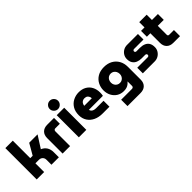

<svg xmlns="http://www.w3.org/2000/svg" viewBox="131 -1862 3161 3161"><g transform="rotate(-45 1711.5 -281.0)"><path d="M50 0V-730H223V-323H279L390 -515H585L450 -304Q506 -280 536 -233.5Q566 -187 566 -118V0H393V-118Q393 -143 381.5 -162Q370 -181 350.5 -192Q331 -203 307 -203H223V0Z M653 0V-360Q653 -432 694.5 -473.5Q736 -515 810 -515H968V-379H863Q847 -379 837 -369Q827 -359 827 -343V0Z M1031 0V-515H1205V0ZM1118 -571Q1078 -571 1049.5 -600Q1021 -629 1021 -668Q1021 -708 1049.5 -736.5Q1078 -765 1118 -765Q1158 -765 1186.5 -736.5Q1215 -708 1215 -668Q1215 -629 1186.5 -600Q1158 -571 1118 -571Z M1584 0Q1497 0 1430.5 -31Q1364 -62 1325.5 -120Q1287 -178 1287 -257Q1287 -345 1324 -405Q1361 -465 1422 -496Q1483 -527 1553 -527Q1629 -527 1684.5 -495.5Q1740 -464 1770.5 -407Q1801 -350 1801 -274Q1801 -258 1799.5 -237.5Q1798 -217 1794 -203H1467Q1473 -181 1486.5 -166.5Q1500 -152 1522.5 -145Q1545 -138 1574 -138H1744V0ZM1461 -304H1637Q1637 -319 1633 -331.5Q1629 -344 1622 -355Q1615 -366 1605 -374Q1595 -382 1581 -386Q1567 -390 1551 -390Q1530 -390 1514 -383Q1498 -376 1487 -364.5Q1476 -353 1469.5 -337.5Q1463 -322 1461 -304Z M1961 203V55H2212Q2229 55 2239 45.5Q2249 36 2249 21V-81H2245Q2229 -61 2208 -45.5Q2187 -30 2159.5 -21.5Q2132 -13 2095 -13Q2027 -13 1975 -45.5Q1923 -78 1893.5 -134Q1864 -190 1864 -260Q1864 -332 1896 -393Q1928 -454 1990 -490.5Q2052 -527 2141 -527Q2226 -527 2289 -492Q2352 -457 2387.5 -394.5Q2423 -332 2423 -248V48Q2423 120 2381 161.5Q2339 203 2263 203ZM2144 -154Q2174 -154 2197 -168.5Q2220 -183 2233 -207Q2246 -231 2246 -260Q2246 -292 2233 -317Q2220 -342 2197 -357Q2174 -372 2144 -372Q2114 -372 2090.5 -357.5Q2067 -343 2054 -318Q2041 -293 2041 -262Q2041 -232 2054 -207.5Q2067 -183 2090.5 -168.5Q2114 -154 2144 -154Z M2521 0V-130H2765Q2775 -130 2781.5 -134Q2788 -138 2791.5 -144.5Q2795 -151 2795 -159Q2795 -167 2791.5 -173.5Q2788 -180 2781.5 -184Q2775 -188 2765 -188H2681Q2631 -188 2590 -204.5Q2549 -221 2524.5 -257.5Q2500 -294 2500 -352Q2500 -397 2522.5 -434Q2545 -471 2583 -493Q2621 -515 2667 -515H2922V-386H2701Q2690 -386 2681.5 -378Q2673 -370 2673 -358Q2673 -347 2681 -339Q2689 -331 2701 -331H2781Q2838 -331 2880 -313.5Q2922 -296 2944.5 -260Q2967 -224 2967 -165Q2967 -120 2944 -82.5Q2921 -45 2882.5 -22.5Q2844 0 2796 0Z M3231 0Q3158 0 3116.5 -41.5Q3075 -83 3075 -155V-638H3248V-168Q3248 -157 3256 -149.5Q3264 -142 3275 -142H3387V0ZM2994 -379V-515H3387V-379Z"/></g></svg>

Font: MuseoModerno Thin ExtraBold
Style: Regular
Weight: 800
Version: Version 1.002